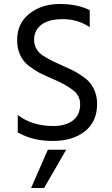

<svg xmlns="http://www.w3.org/2000/svg" viewBox="-20 -700 564 963"><path d="M201 243H136L220 51H312ZM467 -179Q467 -90 406 -41.5Q345 7 244 7Q143 7 69 -36V-123Q142 -68 247 -68Q310 -68 346 -96Q382 -124 382 -177Q382 -221 346 -248Q306 -278 253 -300.5Q200 -323 177.5 -335Q155 -347 124 -370Q66 -416 66 -499.5Q66 -583 127.5 -631.5Q189 -680 279 -680Q369 -680 430 -649V-564Q369 -604 296 -604Q223 -604 187 -575.5Q151 -547 151 -501Q151 -452 194 -422Q226 -401 274 -379.5Q322 -358 340 -349.5Q358 -341 386.5 -322.5Q415 -304 430 -286Q467 -241 467 -179Z"/></svg>

Font: Hind Madurai
Style: Regular
Weight: 400
Designer: Jyotish Sonowal
Foundry: Indian Type Foundry
Version: Version 0.702;PS 1.0;hotconv 1.0.81;makeotf.lib2.5.63406